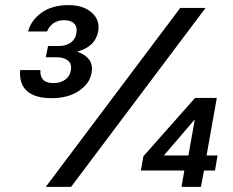

<svg xmlns="http://www.w3.org/2000/svg" viewBox="-20 -731 913 751"><path d="M182 -347Q116 -347 85 -375.5Q54 -404 59 -457H138Q137 -438 143.5 -426.5Q150 -415 162 -410.5Q174 -406 190 -406Q216 -406 234.5 -419Q253 -432 257 -455Q262 -481 246 -494Q230 -507 203 -507H159L168 -551H210Q237 -551 256 -564Q275 -577 279 -602Q283 -625 270.5 -638.5Q258 -652 231 -652Q206 -652 189 -640Q172 -628 164 -608H90Q101 -651 142 -681Q183 -711 249 -711Q306 -711 339 -681.5Q372 -652 364 -608Q358 -577 337 -557.5Q316 -538 284 -530V-528Q313 -518 328.5 -498Q344 -478 338 -445Q331 -404 288.5 -375.5Q246 -347 182 -347ZM159 0 685 -700H784L258 0ZM690 0 701 -64H531L541 -120L743 -348H828L788 -123H831L821 -64H778L766 0ZM621 -123H717L742 -264Z"/></svg>

Font: DM Sans 11pt Medium
Style: Italic
Weight: 500
Italic angle: -10°
Version: Version 4.004;gftools[0.9.30]